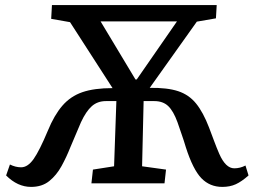

<svg xmlns="http://www.w3.org/2000/svg" viewBox="-20 -720 996 754"><path d="M437 -323H396Q363 -323 340.5 -303Q318 -283 298 -240Q290 -222 281 -200Q272 -178 256 -141Q241 -103 221.5 -67.5Q202 -32 173.5 -9Q145 14 102 14Q49 14 4 -31L19 -74Q41 -63 63 -63Q89 -63 112 -95.5Q135 -128 168 -207Q193 -268 225 -305Q257 -342 303.5 -358Q350 -374 422 -374L255 -633L181 -646L184 -700H831L828 -648L753 -635L568 -375Q637 -376 679.5 -362Q722 -348 750 -313.5Q778 -279 801 -219Q812 -190 821.5 -164.5Q831 -139 841 -116Q866 -59 900 -59Q923 -59 944 -70L956 -31Q929 -7 906 3.5Q883 14 853 14Q804 14 771 -20Q738 -54 710 -141Q702 -168 693.5 -192Q685 -216 677 -240Q661 -284 640.5 -303.5Q620 -323 586 -323H544L538 -67L632 -54L626 0H339L345 -54L428 -67ZM375 -636 512 -408H517L675 -636Z"/></svg>

Font: Literata 12pt Medium
Style: Italic
Weight: 500
Italic angle: -2°
Designer: Latin by Veronika Burian and Jose Scaglione. Greek by Irene Vlachou. Cyrillic by Vera Evstafieva
Foundry: TypeTogether
Version: Version 3.002